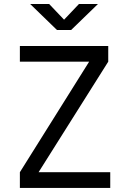

<svg xmlns="http://www.w3.org/2000/svg" viewBox="-20 -918 626 938"><path d="M77.1 0V-76.7L415.5 -616.7H77.1V-693.4H508.8V-616.7L168.5 -76.7H518.6V0ZM258.3 -771.5 127.4 -898.4H220.2L293 -821.8L365.7 -898.4H458.5L327.6 -771.5Z"/></svg>

Font: Cascadia Mono NF SemiLight
Style: Regular
Weight: 350
Monospace: yes
Designer: Aaron Bell
Foundry: Saja Typeworks
Version: Version 2404.023; ttfautohint (v1.8.4)